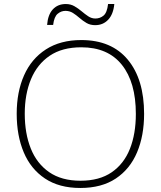

<svg xmlns="http://www.w3.org/2000/svg" viewBox="-20 -924 799 954"><path d="M696 -358Q696 -250 661 -167Q626 -84 555.5 -37Q485 10 379 10Q274 10 203.5 -37Q133 -84 98 -167Q63 -250 63 -359Q63 -467 99.5 -549.5Q136 -632 208 -678.5Q280 -725 384 -725Q534 -725 615 -627.5Q696 -530 696 -358ZM103 -359Q103 -261 133 -186Q163 -111 224.5 -68.5Q286 -26 380 -26Q474 -26 535 -68Q596 -110 625.5 -184.5Q655 -259 655 -358Q655 -515 585.5 -602Q516 -689 384 -689Q289 -689 227 -647Q165 -605 134 -530.5Q103 -456 103 -359ZM214 -800Q218 -851 242.5 -877.5Q267 -904 307 -904Q331 -904 350 -893Q369 -882 385.5 -868Q402 -854 418.5 -843Q435 -832 454 -832Q477 -832 494.5 -846.5Q512 -861 517 -904H548Q543 -853 517.5 -826Q492 -799 453 -799Q428 -799 409.5 -810Q391 -821 375 -835Q359 -849 342.5 -859.5Q326 -870 305 -870Q284 -870 266.5 -855.5Q249 -841 244 -800Z"/></svg>

Font: Noto Sans Bengali UI ExtraLight
Style: Regular
Weight: 200
Designer: Jelle Bosma - Monotype Design Team
Foundry: Monotype Imaging Inc.
Version: Version 2.003; ttfautohint (v1.8.4.7-5d5b)